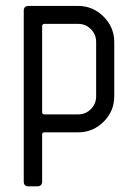

<svg xmlns="http://www.w3.org/2000/svg" viewBox="-20 -457 477 663"><path d="M312 -124.5V-312Q312 -337.9 293.9 -356.2Q275.9 -374.5 250 -374.5H133.8Q125.5 -374.5 125.5 -366.2V-70.3Q125.5 -62 133.8 -62H250Q275.9 -62 293.9 -80.3Q312 -98.6 312 -124.5ZM374.5 -312V-124.5Q374.5 -72.8 337.6 -36.4Q300.8 0 250 0H133.8Q125.5 0 125.5 7.3V169.9Q125.5 186.5 107.9 186.5H78.6Q62 186.5 62 169.9V-419.9Q62 -436.5 78.6 -436.5H250Q300.8 -436.5 337.6 -399.7Q374.5 -362.8 374.5 -312Z"/></svg>

Font: GOSTRUS
Style: type_B
Weight: 400
Designer: Юрий и Татьяна Кривогуз
Version: Version 02.00